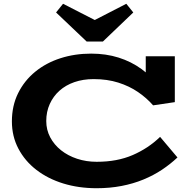

<svg xmlns="http://www.w3.org/2000/svg" viewBox="-20 -984 1002 1017"><path d="M492 13Q397 13 315.5 -12Q234 -37 173 -84Q112 -131 77.5 -196.5Q43 -262 43 -341Q43 -424 76 -490.5Q109 -557 166.5 -604Q224 -651 300 -675.5Q376 -700 463 -700Q541 -700 608 -679Q675 -658 730 -618Q785 -578 827 -521L752 -541V-686H906V-443L791 -426Q757 -465 711 -496.5Q665 -528 606.5 -546.5Q548 -565 476 -565Q420 -565 374 -549Q328 -533 295 -503.5Q262 -474 243.5 -433Q225 -392 225 -343Q225 -296 246 -256.5Q267 -217 303.5 -188Q340 -159 388.5 -143Q437 -127 492 -127Q547 -127 594.5 -136Q642 -145 682.5 -162.5Q723 -180 759.5 -204Q796 -228 828 -259L920 -150Q883 -115 838 -85Q793 -55 739.5 -33Q686 -11 624 1Q562 13 492 13ZM649 -964 686 -918 525 -764H439L277 -918L314 -964L482 -878Z"/></svg>

Font: BioRhyme SemiExpanded ExtraBold
Style: Regular
Weight: 800
Width: 6
Designer: Aoife Mooney
Foundry: Aoife Mooney Type
Version: Version 1.600;gftools[0.9.33]